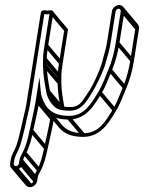

<svg xmlns="http://www.w3.org/2000/svg" viewBox="-20 -532 587 783"><path d="M36.1 135 38 123C41.7 100 53.1 88 61.2 64.3C75.5 22.3 86.1 -36.5 97.5 -82.4C100.6 -94.9 102.4 -107.1 104.5 -120L160.7 -474.8C164.8 -474.5 167 -474.1 171 -473.4C174.5 -474 181 -474.7 181.7 -474.8L161.3 -346C158.4 -328 155.6 -308.4 155.5 -289.9L155.4 -263.8C155.7 -226.2 162.9 -189.8 168.7 -156.6C173.1 -131.6 187.7 -109 205.4 -94C219.9 -82.3 241.8 -80.5 264.8 -80.5C305.9 -80.5 325.9 -108.1 343.1 -134.7C363 -165.6 376.7 -190.8 391.8 -224.9C399.4 -242.5 406.6 -257.7 411.6 -278.4C419.3 -304.1 426.5 -328.1 430.9 -356L451.5 -486C452.2 -490.9 458.8 -496.5 463.7 -496.5C468.5 -496.5 473.2 -490.9 472.5 -486L451.9 -356C445.8 -317.6 435.5 -279.5 422 -247.9C408.5 -216.2 397.2 -183.3 381.1 -157.1C350.8 -107.9 324.2 -59.5 261.4 -59.5C194.3 -59.5 166.9 -89.4 151.8 -133.5C148.7 -141.4 147.1 -148.4 146.3 -157.8L140.9 -217L125.3 -119C118.9 -78 108.9 -41.2 100.4 0.7C93.8 33.5 85.5 64.9 73 88.4C68.2 97.4 61.4 107.7 59 123L57.1 135C56.2 140.9 50.6 145.5 45 145.5C39.2 145.5 35.2 140.8 36.1 135ZM259 -44.5C332.5 -44.5 364.7 -103.6 393.7 -150.9C411.2 -179.4 422.7 -213.1 435.9 -244.1C450 -277.1 460.7 -316.7 466.9 -356L487.5 -486C489.6 -499.6 479.6 -511.5 466 -511.5C452.4 -511.5 438.6 -499.6 436.5 -486L415.9 -356C411.6 -328.8 402.9 -306 396.8 -279.6C392.4 -261.2 386.5 -249.7 377.9 -228.7C364.4 -195.6 349.9 -169.3 330.8 -141.5C313.2 -114.8 301.1 -95.5 267.1 -95.5C244.8 -95.5 226.2 -98.1 216.2 -106C200.7 -119.2 187.4 -140.1 183.7 -161.4C177.9 -194.6 170.9 -230.5 170.6 -266.2L170.7 -292.1C170.8 -309.2 173.5 -328.1 176.3 -346L197.5 -480C199.6 -492.9 183.6 -490.2 173.4 -488.6C168.9 -489.3 148.9 -495 146.5 -480L89.5 -120C87.5 -107.6 85.6 -95.1 82.8 -83.6C71.3 -37.5 60.4 21.8 46.8 61.7C40.3 81 27.4 95.6 23 123L21.1 135C18.9 149.1 28.6 160.5 42.6 160.5C56.4 160.5 69.9 149.3 72.1 135L74 123C75.9 111.1 80.8 103.8 86.2 93.6C100.2 67.3 108.6 34.6 115.3 1.3C123.7 -40 133.4 -75.4 140.3 -118.6C157.7 -74.8 191.1 -44.5 259 -44.5ZM37.6 158.3 97.1 229 109.4 218.4 49.9 147.7ZM58.5 140.3 118 211 130.3 200.4 70.8 129.7ZM60.4 128.3 119.9 199 132.2 188.4 72.7 117.7ZM73.5 96.3 133 167 145.2 156.4 85.7 85.7ZM101.7 6.3 161.2 77 173.5 66.4 114 -4.3ZM126.7 -113.7 186.2 -43 198.5 -53.6 139 -124.3ZM254.1 -46.7 313.6 24 325.9 13.4 266.4 -57.3ZM381.3 -148.7 440.8 -78 453 -88.6 393.5 -159.3ZM422.8 -240.7 482.3 -170 494.6 -180.6 435.1 -251.3ZM453.2 -350.7 512.8 -280 525 -290.6 465.5 -361.3ZM473.8 -480.7 533.3 -410 545.6 -420.6 486.1 -491.3ZM170 -153.7 227.7 -85.1 240 -95.7 182.3 -164.3ZM156.8 -259.7 216.3 -189 228.6 -199.6 169.1 -270.3ZM157 -285.7 216.5 -215 228.7 -225.6 169.2 -296.3ZM162.6 -340.7 222.2 -270 234.5 -280.6 174.9 -351.3ZM183.9 -474.7 241.5 -406.2 220.8 -275.3C217.9 -257.2 215.1 -237.7 215 -219.2L214.9 -193.1C215.2 -156.2 222.1 -120.4 227.9 -87.8L242.9 -92.5C237.1 -125.2 230.4 -160.5 230.1 -195.5L230.2 -221.4C230.3 -238.5 233 -257.4 235.8 -275.3L257.5 -412.4L196.2 -485.3ZM470.3 -493.2 529.8 -422.5C531.6 -420.3 532.3 -417.5 532 -415.3L511.4 -285.3C505.3 -246.9 495 -208.7 481.5 -177.2C468 -145.5 456.7 -112.6 440.6 -86.4C410.3 -37.2 383.7 11.2 320.9 11.2C277 11.2 250.4 -1.7 232.8 -22.6L173.3 -93.3L161 -82.7L220.5 -12C240.6 11.9 271.5 26.2 318.6 26.2C392 26.2 424.2 -32.9 453.2 -80.2C470.7 -108.7 482.2 -142.4 495.4 -173.3C509.5 -206.4 520.2 -246 526.4 -285.3L547 -415.3C548.1 -422.3 545.9 -428.5 542.1 -433.1L482.6 -503.8ZM186.2 -56.5 184.9 -48.3C178.4 -7.3 168.4 29.5 159.9 71.4C153.3 104.2 145 135.6 132.5 159.1C127.7 168.1 121 178.4 118.5 193.7L116.6 205.7C115.7 211.6 110.2 216.2 104.5 216.2C101.6 216.2 99.1 215 97.5 213.1L38 142.4L25.7 153L85.2 223.7C89.1 228.4 95.1 231.2 102.1 231.2C115.9 231.2 129.4 220 131.6 205.7L133.5 193.7C135.4 181.8 140.3 174.5 145.7 164.3C159.7 138 168.1 105.3 174.8 72C183.2 30.9 193.2 -6.2 199.9 -48.3L201.2 -56.5Z"/></svg>

Font: CiSf OpenHand
Style: GlsObl
Weight: 400
Foundry: Cannot Into Space Fonts
Version: Version 0.7892